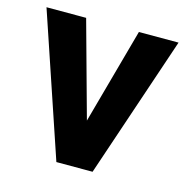

<svg xmlns="http://www.w3.org/2000/svg" viewBox="-84 -609 673 690"><g transform="rotate(15 252.5 -264.0)"><path d="M252 -172.4 350.1 -528.3H497.6L319.3 0H184.6L6.3 -528.3H153.8Z"/></g></svg>

Font: Roboto-o
Style: o-Bold
Weight: 700
Designer: Google
Version: Version 2.134; 2016; ttfautohint (v1.6)